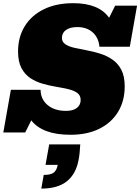

<svg xmlns="http://www.w3.org/2000/svg" viewBox="-34 -812 860 1177"><path d="M397.9 14.2Q226.6 14.2 157.7 -74.2L120.6 0H-13.7L32.7 -261.7H214.8Q215.3 -203.1 258.1 -167.7Q300.8 -132.3 370.6 -132.3Q414.1 -132.3 437.3 -150.4Q460.4 -168.5 460.4 -198.7Q460.4 -227.5 439.7 -242.4Q418.9 -257.3 384.8 -265.4Q350.6 -273.4 309.6 -280.3Q268.6 -287.1 227.5 -298.8Q186.5 -310.5 152.3 -333Q118.2 -355.5 97.4 -394.8Q76.7 -434.1 76.7 -496.6Q76.7 -585 117.9 -651.6Q159.2 -718.3 235.1 -755.4Q311 -792.5 415 -792.5Q571.8 -792.5 634.8 -703.1L671.9 -777.3H806.2L761.7 -525.4H575.7Q570.3 -581.5 533.9 -613.8Q497.6 -646 439.9 -646Q395.5 -646 370.6 -628.2Q345.7 -610.4 345.7 -580.1Q345.7 -554.7 366.5 -540.8Q387.2 -526.9 421.6 -519Q456.1 -511.2 497.1 -503.7Q538.1 -496.1 579.1 -483.4Q620.1 -470.7 654.5 -447.3Q689 -423.8 709.7 -384.3Q730.5 -344.7 730.5 -282.7Q730.5 -193.8 690.2 -127Q649.9 -60.1 575.4 -22.9Q501 14.2 397.9 14.2ZM219.2 344.2 233.9 261.2V260.3Q277.8 260.3 295.9 245.8Q314 231.4 319.8 198.7H245.1L267.6 73.2H458Q456.1 104.5 454.1 124.8Q452.1 145 448.2 165.5Q432.6 253.9 376.2 299.1Q319.8 344.2 219.2 344.2Z"/></svg>

Font: Bevan
Style: Italic
Weight: 400
Italic angle: -10°
Designer: Vernon Adams
Foundry: Vernon Adams
Version: Version 2.100; ttfautohint (v1.8.3)